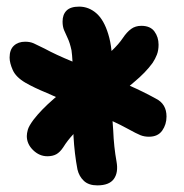

<svg xmlns="http://www.w3.org/2000/svg" viewBox="-20 -786 556 580"><path d="M123 -314Q99 -314 80 -332.5Q61 -351 61 -375Q61 -383 64 -394Q67 -405 81 -424Q104 -454 142 -487Q145 -490 149 -493Q135 -499 122 -505Q83 -521 57 -536Q28 -553 18.5 -574.5Q9 -596 9 -612Q9 -636 22 -648Q35 -660 56 -660Q71 -660 82 -655Q93 -650 115 -639Q148 -621 199 -600Q198 -620 196 -634Q191 -657 184.5 -670.5Q178 -684 173.5 -695Q169 -706 169 -721Q169 -742 181 -754Q193 -766 219 -766Q248 -766 271 -746Q294 -726 307 -683Q314 -661 317 -632Q339 -653 351 -671Q363 -689 376 -698.5Q389 -708 407 -708Q434 -708 446.5 -691Q459 -674 459 -651Q459 -634 454 -621Q449 -608 441 -596Q420 -567 385 -538Q378 -532 372 -527Q413 -509 451 -488Q483 -472 483 -434Q483 -410 470 -391.5Q457 -373 430 -373Q416 -373 404.5 -377.5Q393 -382 364 -398Q344 -409 320 -420Q321 -406 322 -392Q324 -342 332 -298Q338 -265 324 -245.5Q310 -226 274 -226Q248 -226 233.5 -239.5Q219 -253 214 -274Q205 -321 202 -375Q202 -378 202 -381Q184 -362 171 -341Q161 -326 150 -320Q139 -314 123 -314Z"/></svg>

Font: Shantell Sans Light ExtraBold
Style: Regular
Weight: 800
Version: Version 1.011;[c5ecc13dd]